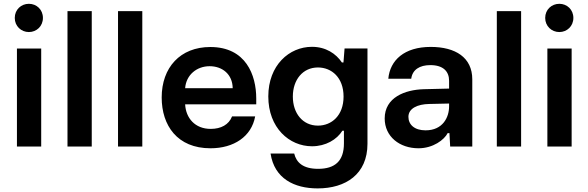

<svg xmlns="http://www.w3.org/2000/svg" viewBox="-20 -790 3172 1035"><path d="M71.3 -528.3V0H202.1V-528.3ZM59.6 -693.4C59.6 -648.9 94.2 -617.2 135.7 -617.2C177.2 -617.2 211.4 -648.9 211.4 -693.4C211.4 -738.3 177.2 -769.5 135.7 -769.5C94.2 -769.5 59.6 -738.3 59.6 -693.4Z M343.8 -730V0H474.6V-730Z M616.2 -730V0H747.1V-730Z M1114.7 9.3C1240.2 9.3 1335.9 -53.7 1355.5 -162.6H1231C1213.4 -117.7 1171.4 -95.2 1115.7 -95.2C1030.8 -95.2 981.9 -153.8 978 -227.5H1361.3V-259.3C1361.3 -385.3 1305.7 -536.6 1113.8 -536.6C951.2 -536.6 851.6 -425.8 851.6 -264.6C851.6 -113.8 935.5 9.3 1114.7 9.3ZM978 -314.5C983.4 -386.7 1041 -433.1 1109.9 -433.1C1178.2 -433.1 1233.4 -390.1 1234.4 -314.5Z M1692.4 225.6C1842.8 225.6 1960.9 149.9 1960.9 -15.1V-528.8H1837.4L1831.5 -453.1H1823.2C1791 -501 1736.3 -537.6 1661.6 -537.6C1539.1 -537.6 1426.3 -438.5 1426.3 -270C1426.3 -100.6 1539.6 -1.5 1662.1 -1.5C1735.8 -1.5 1795.9 -37.6 1825.7 -85.4H1834V-17.1C1834 78.6 1785.2 120.1 1694.8 120.1C1613.8 120.1 1577.6 86.4 1565.9 37.6H1438.5C1459 172.4 1565.9 225.6 1692.4 225.6ZM1558.6 -269.5C1558.6 -359.4 1611.8 -426.3 1693.8 -426.3C1767.6 -426.3 1832 -372.1 1832 -269.5C1832 -167 1767.6 -112.8 1693.8 -112.8C1611.8 -112.8 1558.6 -179.2 1558.6 -269.5Z M2235.8 9.3C2314.9 9.3 2375 -36.6 2393.1 -72.3H2402.8L2406.7 0H2525.9V-362.3C2525.9 -480 2435.5 -537.1 2301.8 -537.1C2159.2 -537.1 2082.5 -465.3 2073.2 -365.7H2196.8C2203.1 -414.1 2241.7 -439 2299.8 -439C2370.1 -439 2400.9 -404.3 2400.9 -354.5V-312.5L2263.7 -309.1C2163.6 -306.2 2053.7 -265.1 2053.7 -151.4C2053.7 -53.2 2134.8 9.3 2235.8 9.3ZM2181.6 -160.2C2181.6 -205.6 2231 -228.5 2293.5 -229.5L2400.9 -231.9V-216.3C2400.9 -159.2 2368.2 -87.4 2273.9 -87.4C2214.4 -87.4 2181.6 -118.2 2181.6 -160.2Z M2658.2 -730V0H2789.1V-730Z M2930.7 -528.3V0H3061.5V-528.3ZM2918.9 -693.4C2918.9 -648.9 2953.6 -617.2 2995.1 -617.2C3036.6 -617.2 3070.8 -648.9 3070.8 -693.4C3070.8 -738.3 3036.6 -769.5 2995.1 -769.5C2953.6 -769.5 2918.9 -738.3 2918.9 -693.4Z"/></svg>

Font: Faust Sans Bold
Style: Regular
Weight: 700
Designer: Andreas Faust
Version: Version 1.003;Glyphs 3.1.2 (3151)